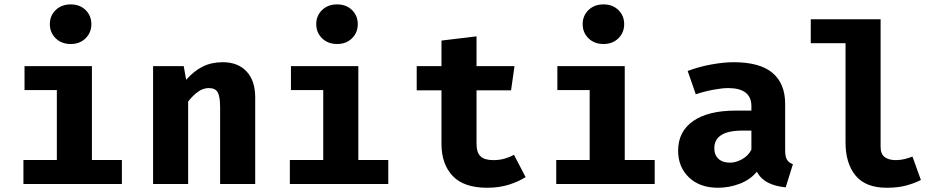

<svg xmlns="http://www.w3.org/2000/svg" viewBox="-20 -850 4348 887"><path d="M306.7 -829.7Q348.7 -829.7 375.4 -803.6Q402.1 -777.4 402.1 -738.5Q402.1 -699.5 375.4 -673.1Q348.7 -646.7 306.7 -646.7Q264.1 -646.7 237.2 -673.1Q210.3 -699.5 210.3 -738.5Q210.3 -777.4 237.2 -803.6Q264.1 -829.7 306.7 -829.7ZM404.6 -544.6V-110.8H543.1V0H88.2V-110.8H242.6V-433.8H93.3V-544.6Z M687.2 0V-544.6H828.7L840 -481.5Q876.4 -522.6 916.9 -542.6Q957.4 -562.6 1009.2 -562.6Q1079 -562.6 1119 -520Q1159 -477.4 1159 -400V0H996.9V-353.3Q996.9 -403.6 985.9 -423.3Q974.9 -443.1 944.6 -443.1Q919 -443.1 895.6 -426.7Q872.3 -410.3 849.2 -381V0Z M1537.4 -829.7Q1579.5 -829.7 1606.2 -803.6Q1632.8 -777.4 1632.8 -738.5Q1632.8 -699.5 1606.2 -673.1Q1579.5 -646.7 1537.4 -646.7Q1494.9 -646.7 1467.9 -673.1Q1441 -699.5 1441 -738.5Q1441 -777.4 1467.9 -803.6Q1494.9 -829.7 1537.4 -829.7ZM1635.4 -544.6V-110.8H1773.8V0H1319V-110.8H1473.3V-433.8H1324.1V-544.6Z M2408.2 -31.8Q2376.4 -11.3 2331.3 3.1Q2286.2 17.4 2229.7 17.4Q2123.1 17.4 2071.3 -37.2Q2019.5 -91.8 2019.5 -185.6V-432.8H1905.1V-544.6H2019.5V-662.6L2181.5 -682.1V-544.6H2356.9L2341 -432.8H2181.5V-185.6Q2181.5 -145.1 2200 -127.7Q2218.5 -110.3 2259 -110.3Q2287.7 -110.3 2311.5 -117.2Q2335.4 -124.1 2354.4 -134.9Z M2768.2 -829.7Q2810.3 -829.7 2836.9 -803.6Q2863.6 -777.4 2863.6 -738.5Q2863.6 -699.5 2836.9 -673.1Q2810.3 -646.7 2768.2 -646.7Q2725.6 -646.7 2698.7 -673.1Q2671.8 -699.5 2671.8 -738.5Q2671.8 -777.4 2698.7 -803.6Q2725.6 -829.7 2768.2 -829.7ZM2866.2 -544.6V-110.8H3004.6V0H2549.7V-110.8H2704.1V-433.8H2554.9V-544.6Z M3607.2 -156.9Q3607.2 -126.2 3615.6 -112.3Q3624.1 -98.5 3643.1 -91.3L3609.7 15.4Q3561.5 10.8 3528.5 -5.9Q3495.4 -22.6 3476.4 -56.4Q3445.1 -19 3396.4 -0.8Q3347.7 17.4 3296.9 17.4Q3212.8 17.4 3162.8 -30.5Q3112.8 -78.5 3112.8 -153.8Q3112.8 -242.6 3182.3 -290.8Q3251.8 -339 3377.9 -339H3451.3V-359.5Q3451.3 -443.1 3343.6 -443.1Q3317.4 -443.1 3276.4 -435.6Q3235.4 -428.2 3194.4 -414.4L3156.9 -522.1Q3209.7 -542.1 3266.9 -552.3Q3324.1 -562.6 3369.2 -562.6Q3490.8 -562.6 3549 -513.1Q3607.2 -463.6 3607.2 -370.3ZM3352.8 -98.5Q3379 -98.5 3407.7 -114.1Q3436.4 -129.7 3451.3 -158.5V-246.7H3411.3Q3343.6 -246.7 3311.8 -225.9Q3280 -205.1 3280 -165.1Q3280 -133.8 3299.2 -116.2Q3318.5 -98.5 3352.8 -98.5Z M4048.2 -761V-171.3Q4048.2 -138.5 4066.9 -124.4Q4085.6 -110.3 4118.5 -110.3Q4139.5 -110.3 4159 -115.1Q4178.5 -120 4195.4 -126.7L4234.4 -18.5Q4206.7 -4.1 4167.7 6.7Q4128.7 17.4 4076.9 17.4Q3978.5 17.4 3932.3 -39.2Q3886.2 -95.9 3886.2 -191.3V-650.3H3725.6V-761Z"/></svg>

Font: FiraCode Nerd Font
Style: Bold
Weight: 700
Designer: Carrois Corporate, Edenspiekermann AG, Nikita Prokopov
Foundry: Carrois Corporate, Edenspiekermann AG, Nikita Prokopov
Version: Version 6.002;Nerd Fonts 2.1.0